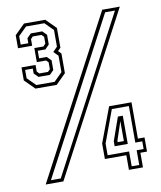

<svg xmlns="http://www.w3.org/2000/svg" viewBox="-80 -764 693 828"><g transform="rotate(-10 266.5 -350.0)"><path d="M81.5 -415 38 -458.5V-515.5H99.5V-486.5L109 -476.5H147L157 -486.5V-517L147 -526.5H107V-588H147L157 -599V-628.5L147 -638.5H109L99.5 -628.5V-599.5H37.5V-656.5L81.5 -700H174.5L218 -656.5V-570L205.5 -557.5L218 -544.5V-458.5L174.5 -415ZM88 -429.5H168L204 -465.5V-537.5L184.5 -557L204 -577V-650L168 -686H88L51.5 -650V-613H85V-635L103 -653H153L171 -635V-592.5L153 -574H119.5V-541H153L171 -523V-480.5L153 -462.5H103L85 -480.5V-502H51.5V-465.5ZM53 0 424 -700H501L130.5 0ZM78.5 -14.5H121.5L477.5 -687H434.5ZM417.5 0V-64H323.5V-132L381 -285H479V-126H508V-64H479V0ZM390.5 -126H417.5V-218H419L390.5 -132.5ZM432 -13H465V-77.5H495.5V-111H465V-271H390.5L338 -129V-78H432ZM374.5 -111V-132.5L410.5 -234.5H432V-111Z"/></g></svg>

Font: Tourney Light
Style: Regular
Weight: 300
Version: Version 1.015